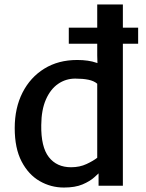

<svg xmlns="http://www.w3.org/2000/svg" viewBox="-20 -833 653 861"><path d="M422 0V-55.5Q413.5 -47.5 403 -38Q383 -20 350 -6Q317 8 266.5 8Q208 8 157.8 -21Q107.5 -50 76.8 -109Q46 -168 46 -258.5Q46 -349 81 -417.8Q116 -486.5 178.8 -525.2Q241.5 -564 326 -564Q377.5 -564 412.5 -551.5Q415 -550.5 417 -550L416 -584V-637H288.5V-709H416V-813H531V-709H599.5V-637H531V0ZM376 -475.5Q351.5 -480.5 317.5 -480.5Q275 -480.5 240.8 -457Q206.5 -433.5 186 -387Q165.5 -340.5 165 -272Q163.5 -174 199 -128.5Q234.5 -83 298.5 -83Q337.5 -83 368.2 -97.5Q399 -112 416 -125.5V-457.5Q401 -470.5 376 -475.5Z"/></svg>

Font: Koeln Type Sans
Style: Regular
Weight: 400
Designer: Eben Sorkin
Foundry: Eben Sorkin
Version: Version 2.001